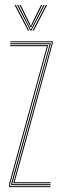

<svg xmlns="http://www.w3.org/2000/svg" viewBox="-20 -770 252 790"><path d="M34.8 -16 193 -592.2V-596H22V-600H197V-591.8L40 -20H188V-16ZM18 0V-15L173 -580H22V-584H178.2L22 -14.5V-4H188V0ZM26 -8V-14L184 -587V-588H22V-592H189V-591L30 -12H188V-8ZM40 -749.8H45L100 -644H95ZM50 -749.8H55L102 -657.8L106 -649.5H108L112 -657.8L159 -749.8H164L109 -644H105ZM60 -749.8H65L102.5 -673.8L106 -664H108L111.5 -673.8L149 -749.8H154L114 -669.2L109 -658.2H105L100 -669.2ZM169 -749.8H174L119 -644H114Z"/></svg>

Font: Big Shoulders Inline Thin
Style: Regular
Weight: 100
Designer: Patric King
Foundry: XO Type Co
Version: Version 2.002